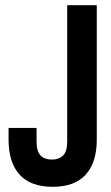

<svg xmlns="http://www.w3.org/2000/svg" viewBox="-20 -720 427 740"><path d="M353 -700V-182Q353 -94 310.5 -47Q268 0 183 0Q98 0 55.5 -47Q13 -94 13 -182V-227H121V-175Q121 -136 136.5 -120.5Q152 -105 180 -105Q207 -105 223 -120.5Q239 -136 239 -175V-700Z"/></svg>

Font: Booming Bebas 2
Style: Regular
Weight: 400
Designer: Ryoichi Tsunekawa
Foundry: Ryoichi Tsunekawa
Version: Version 2.000